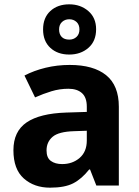

<svg xmlns="http://www.w3.org/2000/svg" viewBox="-20 -857 644 887"><path d="M302 -557Q412 -557 470.5 -509.5Q529 -462 529 -364V0H425L396 -74H392Q357 -30 318 -10Q279 10 211 10Q138 10 90 -32.5Q42 -75 42 -163Q42 -250 103 -291.5Q164 -333 286 -337L381 -340V-364Q381 -407 358.5 -427Q336 -447 296 -447Q256 -447 218 -435.5Q180 -424 142 -407L93 -508Q137 -531 190.5 -544Q244 -557 302 -557ZM323 -251Q251 -249 223 -225Q195 -201 195 -162Q195 -128 215 -113.5Q235 -99 267 -99Q315 -99 348 -127.5Q381 -156 381 -208V-253ZM300 -605Q246 -605 212.5 -636Q179 -667 179 -721Q179 -775 212.5 -806Q246 -837 300 -837Q352 -837 388 -806Q424 -775 424 -722Q424 -667 388.5 -636Q353 -605 300 -605ZM300 -674Q320 -674 333.5 -686.5Q347 -699 347 -721Q347 -743 333.5 -755.5Q320 -768 300 -768Q280 -768 266.5 -755.5Q253 -743 253 -721Q253 -699 265 -686.5Q277 -674 300 -674Z"/></svg>

Font: Noto Sans Ethiopic
Style: Bold
Weight: 700
Designer: Monotype Design Team
Foundry: Monotype Imaging Inc.
Version: Version 2.102; ttfautohint (v1.8.4.7-5d5b)